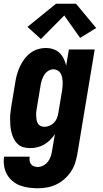

<svg xmlns="http://www.w3.org/2000/svg" viewBox="-33 -785 553 1028"><path d="M169 223Q144 223 119.5 219.5Q95 216 73 207.5Q51 199 33 183.5Q15 168 4 148Q-7 128 -11 103.5Q-15 79 -11 54H126Q124 65 125.5 75.5Q127 86 133 94Q139 102 149 105.5Q159 109 169 109Q185 109 199.5 101Q214 93 224 80Q234 67 239 51.5Q244 36 246 21L261 -67Q250 -50 235 -35.5Q220 -21 203 -11Q186 -1 166.5 3.5Q147 8 129 8Q110 8 92 3Q74 -2 61.5 -14Q49 -26 41 -42Q33 -58 28.5 -75.5Q24 -93 22.5 -111.5Q21 -130 21 -149Q21 -168 23.5 -187Q26 -206 29 -225L49 -345Q52 -366 58 -387Q64 -408 73.5 -428.5Q83 -449 97 -468Q111 -487 129.5 -501Q148 -515 169.5 -521.5Q191 -528 213 -528Q234 -528 253 -521.5Q272 -515 286 -501.5Q300 -488 308.5 -470.5Q317 -453 321 -433L336 -520H474L381 40Q377 64 369 88.5Q361 113 346.5 134.5Q332 156 311.5 174Q291 192 267.5 203Q244 214 219 218.5Q194 223 169 223ZM204 -106Q218 -106 231.5 -111.5Q245 -117 255.5 -127.5Q266 -138 271.5 -151.5Q277 -165 279 -178L299 -298Q301 -311 302 -323Q303 -335 302.5 -347Q302 -359 299.5 -371Q297 -383 291.5 -392.5Q286 -402 275.5 -408Q265 -414 253 -414Q238 -414 224.5 -405Q211 -396 203 -382.5Q195 -369 190.5 -354.5Q186 -340 184 -326L164 -206Q162 -195 161 -184.5Q160 -174 160.5 -163.5Q161 -153 163 -142.5Q165 -132 170 -123.5Q175 -115 184.5 -110.5Q194 -106 204 -106ZM186 -576 114 -641 267 -765H374L482 -635L396 -582L311 -702Z"/></svg>

Font: Iosevka SS04 Heavy Oblique
Style: Regular
Weight: 900
Italic angle: -9°
Monospace: yes
Designer: Belleve Invis
Foundry: Belleve Invis
Version: Version 19.0.0; ttfautohint (v1.8.4)